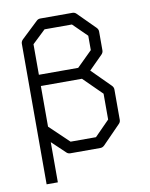

<svg xmlns="http://www.w3.org/2000/svg" viewBox="-82 -715 656 842"><g transform="rotate(-10 246.0 -294.5)"><path d="M107 -182 193 -100H306L372 -167V-282L290 -363H107ZM107 -113V66H57V-560Q57 -570 65 -578L139 -648Q146 -655 156 -655H299Q309 -655 316 -648L392 -572Q400 -564 400 -554V-470Q400 -460 392 -452L332 -392L414 -310Q422 -302 422 -292V-157Q422 -147 415 -140L335 -58Q327 -50 317 -50H183Q173 -50 166 -57ZM107 -413H282L350 -480V-544L288 -605H166L107 -549Z"/></g></svg>

Font: IBM 3270 Semi-Condensed
Style: Condensed
Weight: 400
Monospace: yes
Version: Version 2.3.1